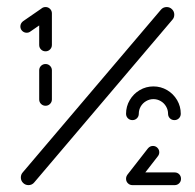

<svg xmlns="http://www.w3.org/2000/svg" viewBox="-20 -539 568 559"><path d="M112.6 -231.1Q104.8 -231.1 99.4 -236.5Q94.1 -241.9 94.1 -249.6V-334.1Q94.1 -341.9 99.4 -347.2Q104.8 -352.6 112.6 -352.6Q120.4 -352.6 125.7 -347.2Q131.1 -341.9 131.1 -334.1V-249.6Q131.1 -241.9 125.7 -236.5Q120.4 -231.1 112.6 -231.1ZM112.6 -518.5Q120.4 -518.5 125.7 -513.1Q131.1 -507.8 131.1 -500Q131.1 -495.6 128.9 -491.5Q126.7 -487.4 123 -484.8L68.1 -447Q63.7 -443.7 57.8 -443.7Q50 -443.7 44.6 -449.1Q39.3 -454.4 39.3 -462.2Q39.3 -466.7 41.5 -470.7Q43.7 -474.8 47.4 -477.4L102.2 -515.2Q106.7 -518.5 112.6 -518.5ZM112.6 -389.6Q104.8 -389.6 99.4 -395Q94.1 -400.4 94.1 -408.1V-500Q94.1 -507.8 99.4 -513.1Q104.8 -518.5 112.6 -518.5Q120.4 -518.5 125.7 -513.1Q131.1 -507.8 131.1 -500V-408.1Q131.1 -400.4 125.7 -395Q120.4 -389.6 112.6 -389.6ZM465.2 -518.5Q474.4 -518.5 480.9 -512Q487.4 -505.6 487.4 -496.3Q487.4 -487.8 482.2 -481.9L79.6 -7.8Q76.7 -4.1 72.2 -2Q67.8 0 63 0Q53.7 0 47.2 -6.5Q40.7 -13 40.7 -22.2Q40.7 -30.7 45.9 -36.7L448.5 -510.7Q451.5 -514.4 455.9 -516.5Q460.4 -518.5 465.2 -518.5ZM347 -18.5Q347 -26.3 352.4 -31.7Q357.8 -37 365.6 -37H488.5Q496.3 -37 501.7 -31.7Q507 -26.3 507 -18.5Q507 -10.7 501.7 -5.4Q496.3 0 488.5 0H365.6Q357.8 0 352.4 -5.4Q347 -10.7 347 -18.5ZM365.9 -0.7Q358.1 -0.7 352.8 -6.3Q347.4 -11.9 347.4 -19.3Q347.4 -25.9 351.5 -31.1L410.7 -107Q416.7 -114.1 425.2 -114.1Q433 -114.1 438.3 -108.7Q443.7 -103.3 443.7 -95.6Q443.7 -89.3 439.6 -84.1L380.4 -7.8Q377.8 -4.4 374.1 -2.6Q370.4 -0.7 365.9 -0.7ZM365.6 -189.3Q357.8 -189.3 352.4 -194.6Q347 -200 347 -207.8Q347 -229.3 357.8 -247.6Q368.5 -265.9 386.9 -276.7Q405.2 -287.4 426.7 -287.4Q448.1 -287.4 466.5 -276.7Q484.8 -265.9 495.6 -247.6Q506.3 -229.3 506.3 -207.8Q506.3 -200 500.9 -194.6Q495.6 -189.3 487.8 -189.3Q480 -189.3 474.6 -194.6Q469.3 -200 469.3 -207.8Q469.3 -219.3 463.5 -229.1Q457.8 -238.9 448 -244.6Q438.1 -250.4 426.7 -250.4Q415.2 -250.4 405.4 -244.6Q395.6 -238.9 389.8 -229.1Q384.1 -219.3 384.1 -207.8Q384.1 -200 378.7 -194.6Q373.3 -189.3 365.6 -189.3Z"/></svg>

Font: 26F Galaxy Sans
Style: Regular
Weight: 400
Designer: C₂₉H₂₅N₃O₅
Version: Version 1.100;FEAKit 1.0